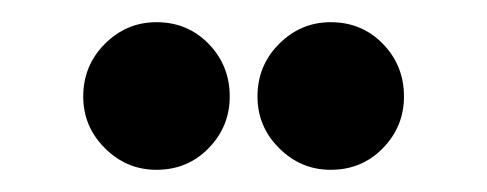

<svg xmlns="http://www.w3.org/2000/svg" viewBox="-20 -765 439 173"><path d="M278 -612Q251 -612 231.5 -631.5Q212 -651 212 -678Q212 -706 231.5 -725.5Q251 -745 278 -745Q306 -745 325 -725.5Q344 -706 344 -678Q344 -651 325 -631.5Q306 -612 278 -612ZM121 -612Q94 -612 74.5 -631.5Q55 -651 55 -678Q55 -706 74.5 -725.5Q94 -745 121 -745Q149 -745 168 -725.5Q187 -706 187 -678Q187 -651 168 -631.5Q149 -612 121 -612Z"/></svg>

Font: Stick No Bills ExtraLight
Style: Bold
Weight: 700
Version: Version 2.000